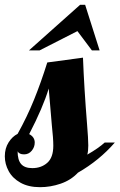

<svg xmlns="http://www.w3.org/2000/svg" viewBox="-52 -770 496 796"><path d="M280 -750 68 -561H112L269 -641L329 -561H361L301 -750ZM33 -12.5C55 -0.2 82 6 114 6C142.7 6 171.2 1.2 199.5 -8.5C227.8 -18.2 251.7 -33.3 271 -54C330.3 -88 381.3 -129.7 424 -179H382C365.3 -163.7 341.3 -147 310 -129C312.7 -139 314 -151.7 314 -167C314 -185 312.3 -214 309 -254C301 -353.3 295.3 -445.7 292 -531L144 -511C126.7 -455.7 108.3 -404.2 89 -356.5C69.7 -308.8 47 -261.7 21 -215C6.3 -207.7 -6.2 -195.8 -16.5 -179.5C-26.8 -163.2 -32 -144 -32 -122C-32 -100.7 -26.7 -80.2 -16 -60.5C-5.3 -40.8 11 -24.8 33 -12.5ZM144 -95C127.3 -80.3 106.7 -73 82 -73C60.7 -73 45.2 -78.7 35.5 -90C25.8 -101.3 21 -119 21 -143C25 -134.3 34 -130 48 -130C60.7 -130 71.2 -135 79.5 -145C87.8 -155 92 -166.3 92 -179C92 -194.3 84.3 -206 69 -214C107 -287.3 134 -350.3 150 -403C152 -377 156.3 -326 163 -250C167 -214 169 -186 169 -166C169 -133.3 160.7 -109.7 144 -95Z"/></svg>

Font: DonutKreme
Style: Regular
Weight: 400
Designer: Impallari Type
Foundry: Impallari Type
Version: Version 2.100